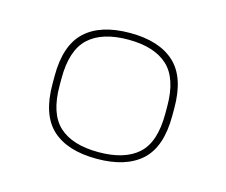

<svg xmlns="http://www.w3.org/2000/svg" viewBox="-59 -550 559 474"><g transform="rotate(15 221.0 -313.0)"><path d="M221 -169.5Q154 -169.5 120 -200.8Q86 -232 86 -303.5V-322.5Q86 -394 120 -425.5Q154 -457 221 -457Q287.5 -457 321.8 -425.5Q356 -394 356 -322.5V-303.5Q356 -231 321.8 -200.2Q287.5 -169.5 221 -169.5ZM221 -152.5Q295.5 -152.5 334.8 -188.2Q374 -224 374 -303V-323.5Q374 -402 334.8 -438Q295.5 -474 221 -474Q146 -474 107 -438Q68 -402 68 -323.5V-303Q68 -224 107 -188.2Q146 -152.5 221 -152.5Z"/></g></svg>

Font: Anek Devanagari Thin
Style: Regular
Weight: 250
Designer: Kailash Malviya (Devanagari) & Yesha Goshar (Latin)
Foundry: Ek Type
Version: Version 1.003